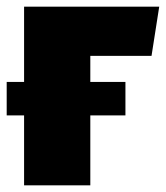

<svg xmlns="http://www.w3.org/2000/svg" viewBox="-20 -554 496 574"><path d="M250 0H52V-209H0V-309H52V-534H456L433 -387H250V-309H355V-209H250Z"/></svg>

Font: Trujillo Black
Style: Regular
Weight: 900
Designer: Fira Sans original fonts by bBox Type GmbH, Carrois Corporate GbR, & Edenspiekermann AG / Changes by Cristiano Sobral
Foundry: Fira Sans original fonts by bBox Type GmbH, Carrois Corporate GbR, & Edenspiekermann AG / Changes by Cristiano Sobral
Version: Version 4.301;July 28, 2020;FontCreator 13.0.0.2655 64-bit